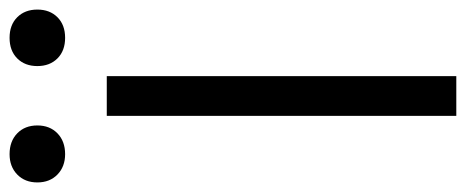

<svg xmlns="http://www.w3.org/2000/svg" viewBox="-342 -667 973 401"><g transform="rotate(-90 144.5 -466.5)"><path d="M103 0V-730H186V0ZM23 -817Q-3 -817 -19.5 -833Q-36 -849 -36 -875Q-36 -901 -19.5 -917Q-3 -933 23 -933Q50 -933 66.5 -917Q83 -901 83 -875Q83 -849 66.5 -833Q50 -817 23 -817ZM266 -817Q239 -817 223 -833Q207 -849 207 -875Q207 -901 223 -917Q239 -933 266 -933Q293 -933 309 -917Q325 -901 325 -875Q325 -849 309 -833Q293 -817 266 -817Z"/></g></svg>

Font: M PLUS 2 Thin
Style: Regular
Weight: 400
Version: Version 1.001